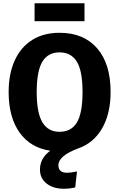

<svg xmlns="http://www.w3.org/2000/svg" viewBox="-20 -911 731 1177"><path d="M498 -781H192V-891H498ZM456 0Q338 45 338 102Q338 148 391 148Q415 148 452 140L441 238Q407 246 371 246Q306 246 265.5 214Q225 182 225 129Q225 59 288 13Q167 -5 100 -98.5Q33 -192 33 -347Q33 -459 70.5 -541Q108 -623 178 -666.5Q248 -710 345 -710Q493 -710 575.5 -615Q658 -520 658 -347Q658 -213 605 -122.5Q552 -32 456 0ZM486 -347Q486 -476 451 -533Q416 -590 345 -590Q274 -590 239.5 -532.5Q205 -475 205 -347Q205 -219 240 -161Q275 -103 345 -103Q417 -103 451.5 -160.5Q486 -218 486 -347Z"/></svg>

Font: FiraGOUPP
Style: Bold
Weight: 700
Designer: bBox Type
Foundry: bBox Type GmbH
Version: Version 1.001